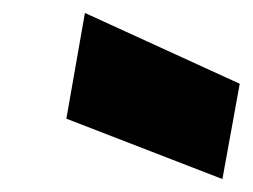

<svg xmlns="http://www.w3.org/2000/svg" viewBox="-20 -880 392 298"><path d="M83 -695.8 111.8 -859.9 352.1 -750 325.2 -602.1Z"/></svg>

Font: SVN-Poppins Black
Style: Italic
Weight: 900
Italic angle: -10°
Designer: Ninad Kale (Devanagari), Jonny Pinhorn (Latin)
Foundry: Indian Type Foundry
Version: Version 3.002 2017